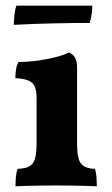

<svg xmlns="http://www.w3.org/2000/svg" viewBox="-20 -651 393 674"><path d="M34.4 3Q34.4 -14.8 35.9 -30.5Q37.4 -46.2 41.5 -58.3Q81.5 -59.3 94.9 -77.3Q108.4 -95.3 108.4 -145.3V-306.2Q108.4 -329.7 103.1 -344.7Q97.8 -359.6 81.8 -367.4Q65.8 -375.1 33.9 -376.7Q33.9 -391.9 36.2 -406.6Q38.4 -421.3 45 -433.5Q78.3 -433.5 113.9 -438.5Q149.5 -443.5 178.6 -451.3Q207.7 -459 221.8 -467Q235 -461.9 242.8 -449.5Q250.6 -437.1 250.6 -414.5V-145.3Q250.6 -95.3 263.9 -77.3Q277.1 -59.3 313.3 -58.3Q317.3 -46.2 318.6 -29.8Q319.8 -13.4 319.8 3Q305.4 2 282.3 1.5Q259.1 1 232 0.5Q204.9 0 177.6 0Q150.8 0 122.9 0.5Q95.1 1 72 1.5Q48.8 2 34.4 3ZM28.6 -563.9Q28.6 -578.6 30.8 -599Q33 -619.4 37.6 -631H304.1Q304.1 -621 302.1 -604.6Q300.1 -588.2 295.1 -570.5Q246.6 -570.5 177.8 -569.2Q109 -567.9 28.6 -563.9Z"/></svg>

Font: Vollkorn
Style: Regular
Weight: 400
Designer: Friedrich Althausen
Foundry: Friedrich Althausen
Version: Version 5.001